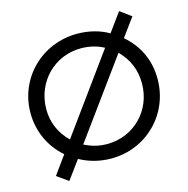

<svg xmlns="http://www.w3.org/2000/svg" viewBox="-126 -938 1111 1135"><g transform="rotate(-15 430.0 -370.0)"><path d="M41 -370C41 -258 88 -155 171 -84L90 28L159 77L242 -36C299 -4 365 13 434 13C650 13 819 -156 819 -371C819 -485 775 -581 689 -655L771 -767L703 -817L620 -703C568 -734 499 -752 428 -752C212 -752 41 -584 41 -370ZM137 -367C137 -533 264 -663 427 -663C479 -663 527 -651 567 -629L226 -159C167 -217 137 -287 137 -367ZM294 -110 636 -580C695 -520 723 -452 723 -369C723 -204 596 -76 433 -76C383 -76 343 -86 294 -110Z"/></g></svg>

Font: Involve Medium
Style: Regular
Weight: 500
Designer: Stefan Peev
Foundry: Context Ltd.
Version: Version 1.001